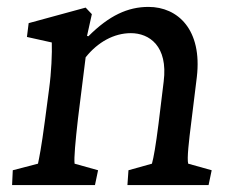

<svg xmlns="http://www.w3.org/2000/svg" viewBox="-20 -536 673 556"><path d="M15 0H255L264 -43L196 -62C194 -78 198 -124 206 -194L228 -370C263 -414 310 -440 359 -440C412 -440 467 -403 454 -300L439 -177C431 -114 425 -80 420 -62L352 -43L349 0H584L593 -43L525 -62C521 -76 527 -128 534 -183L550 -313C566 -450 495 -516 410 -516C350 -516 296 -491 236 -431L232 -432L246 -495L228 -514L63 -469L58 -429L130 -413C131 -382 129 -328 122 -277L110 -186C100 -110 93 -76 90 -62L17 -43Z"/></svg>

Font: TPK Tissa Web Medium
Style: Italic
Weight: 500
Italic angle: -7°
Designer: Jacques Le Bailly, Suppakit Chalermlarp | Katatrad Co.,Ltd.
Foundry: Jacques Le Bailly, Cadson Demak Co.,Ltd.
Version: Version 5.000;Glyphs 3.1.2 (3151)